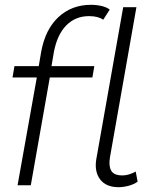

<svg xmlns="http://www.w3.org/2000/svg" viewBox="-20 -770 622 798"><path d="M53 0 133 -448H32L40 -495H141L151 -554Q168 -648 223 -699Q278 -750 358 -750Q381 -750 402.5 -745Q424 -740 436 -730L409 -688Q388 -703 350 -703Q294 -703 256 -665Q218 -627 204 -554L194 -495H372L364 -448H187L108 0ZM473 8Q421 8 396.5 -24Q372 -56 380 -107L492 -740H547L437 -116Q431 -81 442 -61Q453 -41 488 -41Q504 -41 519 -46Q534 -51 544 -57L552 -15Q537 -4 515 2Q493 8 473 8Z"/></svg>

Font: Livvic Light
Style: Italic
Weight: 300
Italic angle: -10°
Designer: Jacques Le Bailly, Baron von Fonthausen
Version: Version 1.001; ttfautohint (v1.8.2)